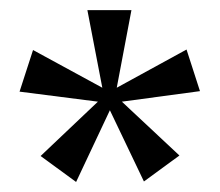

<svg xmlns="http://www.w3.org/2000/svg" viewBox="-20 -737 438 383"><path d="M352.1 -638.2 378.9 -555.2 223.1 -534.2 337.9 -426.8 267.1 -375 199.2 -517.1 131.8 -374 61 -425.8 175.3 -534.2 19 -554.2 45.9 -637.2 184.1 -562 154.3 -716.8H242.2L212.9 -562Z"/></svg>

Font: Federov2
Style: Regular
Weight: 400
Designer: Olexa M. Volochay | Cyreal.org
Foundry: Olexa M. Volochay | Cyreal.org
Version: Version 1.000